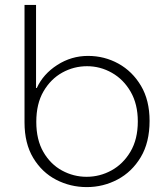

<svg xmlns="http://www.w3.org/2000/svg" viewBox="-20 -750 685 783"><path d="M334 13Q267 13 209 -17Q151 -47 115.5 -106Q80 -165 80 -251V-730H127V-391H130Q156 -448 213.5 -485Q271 -522 339 -522Q406 -522 463 -490.5Q520 -459 555 -400Q590 -341 590 -257Q590 -169 554 -109Q518 -49 459.5 -18Q401 13 334 13ZM333 -29Q387 -29 434.5 -55Q482 -81 512 -131.5Q542 -182 542 -255Q542 -325 513 -375.5Q484 -426 436.5 -453Q389 -480 335 -480Q281 -480 234 -454Q187 -428 157.5 -377.5Q128 -327 128 -253Q128 -180 157 -130Q186 -80 233 -54.5Q280 -29 333 -29Z"/></svg>

Font: MuseoModerno ExtraLight
Style: Regular
Weight: 200
Designer: Pablo Cosgaya, Héctor Gatti, Marcela Romero, and the Authors of The MuseoModerno Project.
Foundry: Omnibus-Type Team
Version: Version 1.001